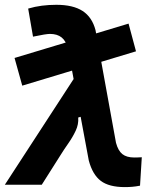

<svg xmlns="http://www.w3.org/2000/svg" viewBox="-41 -762 647 792"><path d="M50.8 -408.7 19 -522.9 489.3 -664.6 520 -550.3ZM474.1 9.8Q408.7 9.8 374.8 -15.9Q340.8 -41.5 325.2 -100.1L239.3 -561.5Q231.4 -592.8 213.4 -607.4Q195.3 -622.1 165 -622.1Q157.2 -622.1 140.1 -619.4Q123 -616.7 95.2 -610.8L75.2 -726.6Q103.5 -734.9 131.8 -738.5Q160.2 -742.2 191.4 -742.2Q260.3 -742.2 299.6 -716.8Q338.9 -691.4 353 -637.7L437.5 -172.9Q446.3 -140.1 463.9 -126.2Q481.4 -112.3 513.2 -112.3Q518.1 -112.3 525.1 -112.5Q532.2 -112.8 543.9 -113.3L536.6 3.9Q519.5 7.3 504.9 8.5Q490.2 9.8 474.1 9.8ZM-21 0 280.8 -463.9 351.6 -297.4 281.7 -277.3Q283.7 -249 271.2 -222.7Q258.8 -196.3 241 -170.9Q223.1 -145.5 208 -121.1L131.3 0Z"/></svg>

Font: Cascadia Code PL
Style: Italic
Weight: 400
Italic angle: -10°
Monospace: yes
Designer: Aaron Bell
Foundry: Saja Typeworks
Version: Version 2404.023